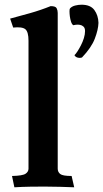

<svg xmlns="http://www.w3.org/2000/svg" viewBox="-20 -792 438 815"><path d="M277 -756Q285 -765 299 -768.5Q313 -772 326 -772Q364 -772 380.5 -749.5Q397 -727 398 -695Q397 -666 382.5 -628Q368 -590 328 -548Q319 -545 309.5 -547.5Q300 -550 296 -558Q301 -562 308.5 -573.5Q316 -585 323.5 -599.5Q331 -614 336 -630Q341 -646 341 -660Q341 -673 334.5 -679Q328 -685 319.5 -686.5Q311 -688 302.5 -687Q294 -686 291 -685Q285 -689 281.5 -700Q278 -711 276.5 -722.5Q275 -734 275 -744Q275 -754 277 -756ZM225 -76Q225 -62 235.5 -53.5Q246 -45 284 -45L295 3Q269 2 235 1Q201 0 168 0Q140 0 107.5 0.5Q75 1 41 3L31 -45Q76 -46 88.5 -54.5Q101 -63 101 -76V-619Q101 -657 87.5 -668Q74 -679 36 -675L23 -713Q61 -723 107 -736Q153 -749 195 -766Q216 -766 220.5 -757Q225 -748 225 -737Z"/></svg>

Font: Lusitana
Style: Bold
Weight: 700
Designer: Ana Paula Megda
Foundry: Ana Paula Megda
Version: Version 1.000; ttfautohint (v1.1) -l 8 -r 50 -G 200 -x 14 -D